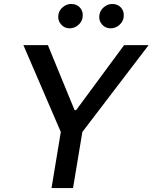

<svg xmlns="http://www.w3.org/2000/svg" viewBox="-20 -957 776 977"><path d="M99.1 -727.3H223.7L359.4 -396.7H367.5L611.5 -727.3H736.2L399.1 -285.5L351.6 0H242.2L289.4 -285.5ZM543 -812.9Q515.6 -812.9 498.4 -833.3Q481.2 -853.7 485.8 -881.4Q489.7 -904.8 508.9 -920.8Q528.1 -936.8 551.1 -936.8Q580.3 -936.8 596.9 -916.9Q613.6 -897 609 -867.9Q605.5 -845.5 586.5 -829.2Q567.5 -812.9 543 -812.9ZM334.2 -812.9Q307.2 -812.9 290 -833.6Q272.7 -854.4 277 -881.4Q280.5 -904.8 299.9 -920.8Q319.2 -936.8 342.3 -936.8Q371.4 -936.8 388.1 -916.9Q404.8 -897 400.2 -867.9Q396.7 -845.5 377.7 -829.2Q358.7 -812.9 334.2 -812.9Z"/></svg>

Font: Karasuma Gothic
Style: Medium Italic
Weight: 500
Italic angle: 9.39998°
Designer: Rasmus Andersson / Ryoko Nishizuka
Foundry: Genbu
Version: Version 1.00